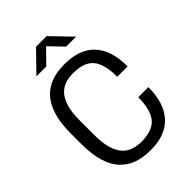

<svg xmlns="http://www.w3.org/2000/svg" viewBox="-256 -993 1113 1113"><g transform="rotate(-45 300.0 -437.0)"><path d="M296 10Q243 10 197 -5.5Q151 -21 116 -56.5Q81 -92 62 -152Q43 -212 43 -301V-385Q43 -474 62.5 -534.5Q82 -595 117 -630.5Q152 -666 197.5 -681Q243 -696 295 -696H305Q384 -696 439 -666Q494 -636 522.5 -576.5Q551 -517 551 -428H466Q466 -497 449.5 -540Q433 -583 396.5 -603.5Q360 -624 299 -624Q264 -624 234 -614Q204 -604 181.5 -579.5Q159 -555 146 -512Q133 -469 133 -403V-284Q133 -218 146 -174.5Q159 -131 181.5 -106.5Q204 -82 234 -72Q264 -62 299 -62Q390 -62 429 -108.5Q468 -155 468 -258H551Q551 -171 522.5 -111Q494 -51 439.5 -20.5Q385 10 307 10ZM136 -761 256 -884H343L462 -761H380L285 -860H314L217 -761Z"/></g></svg>

Font: Chivo Mono Light
Style: Regular
Weight: 300
Monospace: yes
Designer: Hector Gatti
Foundry: Omnibus-Type
Version: Version 1.008